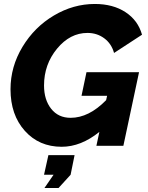

<svg xmlns="http://www.w3.org/2000/svg" viewBox="-20 -735 744 968"><path d="M391 -252 416 -371H681L602 0H466L481 -70Q388 5 291 5Q177 5 105 -75.5Q33 -156 33 -285Q33 -399 93.5 -499Q154 -599 252 -657Q350 -715 458 -715Q550 -715 613 -673.5Q676 -632 696 -560L555 -468Q542 -515 505.5 -542Q469 -569 421 -569Q333 -569 267.5 -489.5Q202 -410 202 -304Q202 -232 238 -186.5Q274 -141 336 -141Q428 -141 515 -230L520 -252ZM202 146 224 47H356L336 146L275 213H204L250 146Z"/></svg>

Font: Raleway-v4020 ExtraBold
Style: Italic
Weight: 800
Italic angle: -12°
Designer: Matt McInerney, Pablo Impallari, Rodrigo Fuenzalida
Foundry: Matt McInerney, Pablo Impallari, Rodrigo Fuenzalida
Version: Version 4.020;PS 004.020;hotconv 1.0.88;makeotf.lib2.5.64775